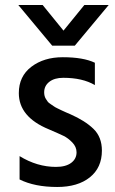

<svg xmlns="http://www.w3.org/2000/svg" viewBox="-20 -740 459 765"><path d="M386 -140Q386 -72 338 -33.5Q290 5 208 5Q118 5 58 -25V-118Q128 -75 203 -75Q242 -75 263.5 -91Q285 -107 285 -133Q285 -155 268 -172.5Q251 -190 233.5 -198.5Q216 -207 174 -225Q55 -274 55 -369Q55 -436 105 -474Q155 -512 230 -512Q312 -512 358 -490V-401Q309 -430 232 -430Q197 -430 176.5 -414Q156 -398 156 -372Q156 -365 157.5 -358.5Q159 -352 163 -345.5Q167 -339 170.5 -334.5Q174 -330 182 -325Q190 -320 194.5 -316.5Q199 -313 209.5 -308Q220 -303 225 -300.5Q230 -298 242.5 -292.5Q255 -287 260 -285Q319 -259 352.5 -226.5Q386 -194 386 -140ZM278 -558H188L53 -720H150L233 -618L316 -720H413Z"/></svg>

Font: Hind Madurai Medium
Style: Regular
Weight: 500
Designer: Jyotish Sonowal
Foundry: Indian Type Foundry
Version: Version 1.001;PS 1.0;hotconv 1.0.86;makeotf.lib2.5.63406; tt